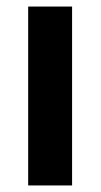

<svg xmlns="http://www.w3.org/2000/svg" viewBox="-20 -659 307 586"><path d="M200 -93V-639H66V-93Z"/></svg>

Font: Noto Sans Kannada UI Condensed
Style: Bold
Weight: 700
Width: 3
Designer: Jelle Bosma - Monotype Design Team
Foundry: Monotype Imaging Inc.
Version: Version 2.005